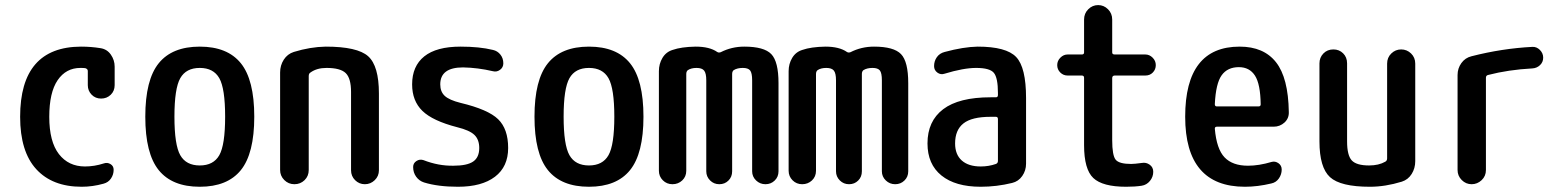

<svg xmlns="http://www.w3.org/2000/svg" viewBox="-20 -710 6040 740"><path d="M294.9 9.8Q181.6 9.8 119.6 -58.1Q57.6 -126 57.6 -259.8Q57.6 -529.3 292 -530.3Q331.1 -530.3 367.2 -524.4Q392.6 -520.5 407.2 -499.5Q421.9 -478.5 421.9 -453.1V-381.8Q421.9 -359.4 406.7 -344.7Q391.6 -330.1 369.6 -330.1Q347.7 -330.1 333 -345.2Q318.4 -360.4 318.4 -381.8V-436.5Q318.4 -444.3 308.6 -447.3Q302.7 -448.2 290 -448.2Q234.4 -448.2 202.1 -400.9Q169.9 -353.5 169.9 -259.8Q169.9 -164.1 207 -116.2Q244.1 -68.4 307.6 -68.4Q343.8 -68.4 379.9 -80.1Q393.6 -85 405.8 -77.6Q418 -70.3 418 -55.7Q418 -37.1 407.7 -22Q397.5 -6.8 378.9 -2Q336.9 9.8 294.9 9.8Z M825.2 -408.7Q802.7 -448.2 750 -448.2Q697.3 -448.2 674.8 -408.7Q652.3 -369.1 652.3 -260.3Q652.3 -151.4 674.8 -111.8Q697.3 -72.3 750 -72.3Q802.7 -72.3 825.2 -111.8Q847.7 -151.4 847.7 -260.3Q847.7 -369.1 825.2 -408.7ZM908.2 -54.2Q856.4 9.8 750 9.8Q643.6 9.8 591.8 -54.2Q540 -118.2 540 -260.3Q540 -402.3 591.8 -466.3Q643.6 -530.3 750 -530.3Q856.4 -530.3 908.2 -466.3Q960 -402.3 960 -260.3Q960 -118.2 908.2 -54.2Z M1059.6 -54.7V-430.7Q1059.6 -458 1073.7 -480Q1087.9 -502 1112.3 -509.8Q1175.8 -529.3 1235.4 -530.3Q1357.4 -530.3 1398.9 -493.2Q1440.4 -456.1 1440.4 -349.6V-53.7Q1440.4 -31.2 1424.3 -15.6Q1408.2 0 1386.2 0Q1364.3 0 1348.6 -15.6Q1333 -31.2 1333 -53.7V-355.5Q1333 -408.2 1312.5 -428.2Q1292 -448.2 1238.3 -448.2Q1201.2 -448.2 1176.8 -430.7Q1169.9 -426.8 1169.9 -417V-54.7Q1169.9 -31.2 1153.8 -15.6Q1137.7 0 1114.7 0Q1091.8 0 1075.7 -16.1Q1059.6 -32.2 1059.6 -54.7Z M1742.2 -219.7Q1647.5 -244.1 1607.9 -282.7Q1568.4 -321.3 1568.4 -384.8Q1568.4 -455.1 1615.2 -492.7Q1662.1 -530.3 1754.9 -530.3Q1828.1 -530.3 1879.9 -517.6Q1897.5 -513.7 1908.7 -499.5Q1919.9 -485.4 1919.9 -465.8Q1919.9 -450.2 1907.2 -440.9Q1894.5 -431.6 1879.9 -435.5Q1821.3 -449.2 1764.6 -450.2Q1676.8 -450.2 1676.8 -384.8Q1676.8 -356.4 1694.3 -340.3Q1711.9 -324.2 1754.9 -313.5Q1861.3 -288.1 1899.9 -250.5Q1938.5 -212.9 1938.5 -139.6Q1938.5 -67.4 1887.7 -28.8Q1836.9 9.8 1745.1 9.8Q1668 9.8 1614.3 -6.8Q1595.7 -12.7 1584 -28.8Q1572.3 -44.9 1572.3 -66.4Q1572.3 -81.1 1585 -89.4Q1597.7 -97.7 1612.3 -92.8Q1669.9 -70.3 1727.5 -71.3Q1780.3 -71.3 1803.7 -87.4Q1827.1 -103.5 1827.1 -139.6Q1827.1 -171.9 1808.6 -189.9Q1790 -208 1742.2 -219.7Z M2325.2 -408.7Q2302.7 -448.2 2250 -448.2Q2197.3 -448.2 2174.8 -408.7Q2152.3 -369.1 2152.3 -260.3Q2152.3 -151.4 2174.8 -111.8Q2197.3 -72.3 2250 -72.3Q2302.7 -72.3 2325.2 -111.8Q2347.7 -151.4 2347.7 -260.3Q2347.7 -369.1 2325.2 -408.7ZM2408.2 -54.2Q2356.4 9.8 2250 9.8Q2143.6 9.8 2091.8 -54.2Q2040 -118.2 2040 -260.3Q2040 -402.3 2091.8 -466.3Q2143.6 -530.3 2250 -530.3Q2356.4 -530.3 2408.2 -466.3Q2460 -402.3 2460 -260.3Q2460 -118.2 2408.2 -54.2Z M2519.5 -51.8V-435.5Q2519.5 -463.9 2533.2 -486.8Q2546.9 -509.8 2572.3 -517.6Q2605.5 -529.3 2661.1 -530.3Q2714.8 -530.3 2744.1 -509.8Q2750 -505.9 2757.8 -508.8Q2799.8 -530.3 2848.6 -530.3Q2924.8 -530.3 2952.6 -501.5Q2980.5 -472.7 2980.5 -389.6V-49.8Q2980.5 -28.3 2965.8 -14.2Q2951.2 0 2930.2 0Q2909.2 0 2894 -14.6Q2878.9 -29.3 2878.9 -49.8V-400.4Q2878.9 -428.7 2871.1 -438.5Q2863.3 -448.2 2842.8 -448.2Q2821.3 -448.2 2807.6 -439.5Q2801.8 -434.6 2801.8 -424.8V-49.8Q2801.8 -28.3 2787.6 -14.2Q2773.4 0 2752.4 0Q2731.4 0 2716.8 -14.6Q2702.1 -29.3 2702.1 -49.8V-400.4Q2702.1 -427.7 2693.8 -438Q2685.5 -448.2 2664.6 -448.2Q2643.6 -448.2 2630.9 -439.5Q2625 -434.6 2625 -424.8V-51.8Q2625 -29.3 2609.4 -14.6Q2593.8 0 2571.8 0Q2549.8 0 2534.7 -15.1Q2519.5 -30.3 2519.5 -51.8Z M3019.5 -51.8V-435.5Q3019.5 -463.9 3033.2 -486.8Q3046.9 -509.8 3072.3 -517.6Q3105.5 -529.3 3161.1 -530.3Q3214.8 -530.3 3244.1 -509.8Q3250 -505.9 3257.8 -508.8Q3299.8 -530.3 3348.6 -530.3Q3424.8 -530.3 3452.6 -501.5Q3480.5 -472.7 3480.5 -389.6V-49.8Q3480.5 -28.3 3465.8 -14.2Q3451.2 0 3430.2 0Q3409.2 0 3394 -14.6Q3378.9 -29.3 3378.9 -49.8V-400.4Q3378.9 -428.7 3371.1 -438.5Q3363.3 -448.2 3342.8 -448.2Q3321.3 -448.2 3307.6 -439.5Q3301.8 -434.6 3301.8 -424.8V-49.8Q3301.8 -28.3 3287.6 -14.2Q3273.4 0 3252.4 0Q3231.4 0 3216.8 -14.6Q3202.1 -29.3 3202.1 -49.8V-400.4Q3202.1 -427.7 3193.8 -438Q3185.5 -448.2 3164.6 -448.2Q3143.6 -448.2 3130.9 -439.5Q3125 -434.6 3125 -424.8V-51.8Q3125 -29.3 3109.4 -14.6Q3093.8 0 3071.8 0Q3049.8 0 3034.7 -15.1Q3019.5 -30.3 3019.5 -51.8Z M3797.9 -259.8Q3725.6 -259.8 3693.4 -234.4Q3661.1 -209 3661.1 -157.2Q3661.1 -114.3 3687 -91.3Q3712.9 -68.4 3759.8 -68.4Q3791 -68.4 3818.4 -78.1Q3826.2 -81.1 3826.2 -89.8V-251Q3826.2 -259.8 3818.4 -259.8ZM3759.8 9.8Q3662.1 9.8 3608.4 -33.7Q3554.7 -77.1 3554.7 -157.2Q3554.7 -243.2 3615.2 -289.1Q3675.8 -335 3797.9 -335H3818.4Q3826.2 -335 3826.2 -343.8V-351.6Q3826.2 -410.2 3810.5 -429.2Q3794.9 -448.2 3742.2 -448.2Q3693.4 -448.2 3620.1 -425.8Q3605.5 -420.9 3592.8 -430.2Q3580.1 -439.5 3580.1 -455.1Q3580.1 -474.6 3590.8 -489.7Q3601.6 -504.9 3621.1 -509.8Q3693.4 -529.3 3748 -530.3Q3858.4 -530.3 3896.5 -490.2Q3934.6 -450.2 3934.6 -332V-79.1Q3934.6 -52.7 3919.9 -31.7Q3905.3 -10.7 3880.9 -4.9Q3821.3 9.8 3759.8 9.8Z M4094.7 -418.9Q4078.1 -418.9 4066.4 -430.7Q4054.7 -442.4 4054.7 -459Q4054.7 -475.6 4066.9 -487.8Q4079.1 -500 4094.7 -500H4149.4Q4158.2 -500 4158.2 -507.8V-634.8Q4158.2 -658.2 4174.3 -674.3Q4190.4 -690.4 4212.4 -690.4Q4234.4 -690.4 4250.5 -674.3Q4266.6 -658.2 4266.6 -634.8V-507.8Q4266.6 -500 4276.4 -500H4394.5Q4410.2 -500 4422.4 -487.8Q4434.6 -475.6 4434.6 -459Q4434.6 -442.4 4423.3 -430.7Q4412.1 -418.9 4394.5 -418.9H4276.4Q4267.6 -418.9 4266.6 -410.2V-169.9Q4266.6 -111.3 4279.8 -94.7Q4293 -78.1 4339.8 -78.1Q4352.5 -78.1 4380.9 -82Q4397.5 -85 4411.1 -75.2Q4424.8 -65.4 4424.8 -47.9Q4424.8 -28.3 4412.1 -12.7Q4399.4 2.9 4379.9 5.9Q4354.5 9.8 4320.3 9.8Q4229.5 9.8 4193.8 -23.9Q4158.2 -57.6 4158.2 -150.4V-410.2Q4158.2 -418.9 4149.4 -418.9Z M4754.9 -451.2Q4710.9 -451.2 4688.5 -419.9Q4666 -388.7 4662.1 -308.6Q4662.1 -299.8 4669.9 -299.8H4830.1Q4838.9 -299.8 4838.9 -307.6Q4837.9 -385.7 4816.9 -418.5Q4795.9 -451.2 4754.9 -451.2ZM4778.3 9.8Q4547.9 9.8 4547.9 -260.3Q4547.9 -530.3 4757.8 -530.3Q4850.6 -530.3 4897.9 -470.2Q4945.3 -410.2 4947.3 -278.3Q4948.2 -253.9 4930.7 -237.8Q4913.1 -221.7 4888.7 -221.7H4669.9Q4662.1 -221.7 4662.1 -213.9Q4668.9 -135.7 4699.7 -103.5Q4730.5 -71.3 4790 -71.3Q4832 -71.3 4880.9 -85.9Q4894.5 -89.8 4907.2 -81.1Q4919.9 -72.3 4919.9 -56.6Q4919.9 -38.1 4909.2 -22.5Q4898.4 -6.8 4879.9 -2.9Q4827.1 9.8 4778.3 9.8Z M5259.8 9.8Q5146.5 9.8 5106 -27.3Q5065.4 -64.5 5065.4 -165V-465.8Q5065.4 -488.3 5080.6 -503.9Q5095.7 -519.5 5119.1 -519.5Q5141.6 -519.5 5156.7 -504.4Q5171.9 -489.3 5171.9 -465.8V-165Q5171.9 -111.3 5189.9 -91.8Q5208 -72.3 5256.8 -72.3Q5293.9 -72.3 5319.3 -86.9Q5326.2 -90.8 5326.2 -99.6V-464.8Q5326.2 -488.3 5342.3 -503.9Q5358.4 -519.5 5380.4 -519.5Q5402.3 -519.5 5418.5 -503.9Q5434.6 -488.3 5434.6 -464.8V-88.9Q5434.6 -61.5 5420.9 -39.6Q5407.2 -17.6 5382.8 -9.8Q5319.3 9.8 5259.8 9.8Z M5597.7 -54.7V-420.9Q5597.7 -446.3 5612.3 -466.8Q5627 -487.3 5651.4 -493.2Q5769.5 -523.4 5885.7 -529.3Q5902.3 -530.3 5915 -517.6Q5927.7 -504.9 5927.7 -487.8Q5927.7 -470.7 5915.5 -459Q5903.3 -447.3 5885.7 -446.3Q5793.9 -441.4 5714.8 -420.9Q5707 -418.9 5707 -410.2V-54.7Q5707 -31.2 5690.4 -15.6Q5673.8 0 5651.9 0Q5629.9 0 5613.8 -16.1Q5597.7 -32.2 5597.7 -54.7Z"/></svg>

Font: Rounded Mgen+ 1mn medium
Style: Regular
Weight: 500
Designer: [Source Han Sans]
Ryoko NISHIZUKA  (kana & ideographs); Paul D. Hunt (Latin, Greek & Cyrillic); Wenlong ZHANG  (bopomofo
Version: Version 1.059.20150602